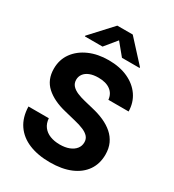

<svg xmlns="http://www.w3.org/2000/svg" viewBox="-224 -1080 1104 1217"><g transform="rotate(30 327.5 -472.0)"><path d="M333 10.4Q244.9 10.4 179.7 -16.6Q114.6 -43.5 78.1 -96.7Q41.7 -149.9 39.6 -228.5H188.5Q191.2 -192.2 209.8 -167.7Q228.4 -143.2 259.7 -130.9Q291 -118.6 331.2 -118.6Q370.4 -118.6 399.4 -129.9Q428.4 -141.2 444.4 -161.5Q460.4 -181.7 460.4 -208.6Q460.4 -233 445.8 -249.5Q431.3 -265.9 403.8 -277.7Q376.3 -289.6 336.5 -298.8L257 -318.4Q165.1 -340.4 112.1 -388.4Q59 -436.4 59 -517.2Q59 -583.2 94.7 -632.7Q130.5 -682.1 192.7 -709.7Q255 -737.3 334.6 -737.3Q415.7 -737.3 476.1 -709.5Q536.5 -681.7 570.4 -632.4Q604.2 -583 605.3 -518.4H457.2Q453.2 -561.2 420.9 -585Q388.7 -608.8 333.4 -608.8Q296.1 -608.8 269.9 -598.3Q243.8 -587.8 230.2 -569.2Q216.6 -550.7 216.6 -527Q216.6 -501.3 232.2 -484Q247.8 -466.8 274 -455.8Q300.2 -444.8 331.4 -437.3L396.5 -421.5Q443.8 -410.7 483.7 -392.9Q523.6 -375 553.2 -349.2Q582.7 -323.3 598.9 -288.3Q615 -253.2 615 -207.8Q615 -141.3 581.5 -92.2Q547.9 -43.2 485 -16.4Q422 10.4 333 10.4ZM398.6 -792 327.3 -878.7 256.4 -792H127.1V-797.3L271.1 -953.9H384L527.5 -797.3V-792Z"/></g></svg>

Font: GitLab Sans
Style: Regular
Weight: 400
Designer: Rasmus Andersson
Foundry: Modifications by GitLab B.V., manufactured by rsms
Version: Version 4.000;git-c8fb6b7